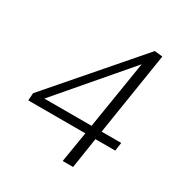

<svg xmlns="http://www.w3.org/2000/svg" viewBox="-164 -830 915 958"><g transform="rotate(30 293.0 -350.5)"><path d="M30 -174 33 -217 454 -703 500 -698 425 -222H538L531 -174H417L390 2H330L359 -174ZM95 -222H367L430 -613Z"/></g></svg>

Font: Georama ExtraCondensed Thin Light
Style: Italic
Weight: 300
Italic angle: -9°
Version: Version 1.001